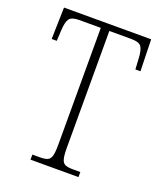

<svg xmlns="http://www.w3.org/2000/svg" viewBox="-133 -801 752 888"><g transform="rotate(20 243.0 -357.0)"><path d="M123 0V-25H160Q184 -25 197 -30.5Q210 -36 215 -53.5Q220 -71 220 -108V-684H114Q76 -684 65 -667.5Q54 -651 52 -612L49 -558H24L28 -714H457L461 -558H436L433 -612Q431 -651 420 -667.5Q409 -684 370 -684H262V-109Q262 -72 267 -54Q272 -36 285 -30.5Q298 -25 322 -25H359V0Z"/></g></svg>

Font: Noto Serif Tamil Condensed ExtraLight
Style: Regular
Weight: 200
Width: 3
Designer: Indian Type Foundry, Tom Grace, and the Monotype Design Team
Foundry: Monotype Imaging Inc.
Version: Version 2.004; ttfautohint (v1.8.4.7-5d5b)